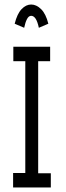

<svg xmlns="http://www.w3.org/2000/svg" viewBox="-20 -830 290 850"><path d="M38 0V-64H92V-559H39V-623H202V-559H149V-63H205V0ZM87 -707 45 -725Q56 -769 75.5 -789.5Q95 -810 118 -810Q141 -810 162 -789.5Q183 -769 194 -725L152 -707Q146 -735 137.5 -747.5Q129 -760 118 -760Q107 -760 99.5 -745.5Q92 -731 87 -707Z"/></svg>

Font: Inconsolata UltraCondensed Medium
Style: Regular
Weight: 500
Width: 1
Monospace: yes
Designer: Raph Levien, Cyreal, Brenton Simpson
Foundry: Raph Levien, Cyreal, Google
Version: Version 3.001; ttfautohint (v1.8.2.53-6de2)